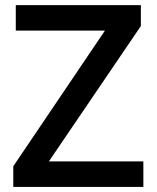

<svg xmlns="http://www.w3.org/2000/svg" viewBox="-20 -734 615 754"><path d="M543 -100.1V0H32.2V-81.1L392.1 -613.8H42V-713.9H533.2V-631.8L171.9 -100.1Z"/></svg>

Font: Open Sans
Style: SemiBold
Weight: 600
Foundry: Ascender Corporation
Version: Version 1.10